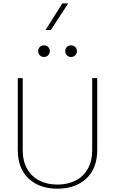

<svg xmlns="http://www.w3.org/2000/svg" viewBox="-20 -1113 682 1138"><path d="M526.4 -649.9V-223.6Q526.4 -158.2 500.5 -112.5Q474.6 -66.9 428.2 -43Q381.8 -19 320.3 -19Q259.3 -19 212.9 -43Q166.5 -66.9 140.6 -112.5Q114.7 -158.2 114.7 -223.6V-649.9H85.4V-223.6Q85.4 -114.7 149.7 -54.7Q213.9 5.4 320.3 5.4Q426.8 5.4 491.5 -54.7Q556.2 -114.7 556.2 -223.6V-649.9ZM206.1 -810.1Q206.1 -795.9 215.6 -785.6Q225.1 -775.4 240.2 -775.4Q255.9 -775.4 265.6 -785.6Q275.4 -795.9 275.4 -810.1Q275.4 -824.2 265.6 -834.2Q255.9 -844.2 240.2 -844.2Q225.1 -844.2 215.6 -834.2Q206.1 -824.2 206.1 -810.1ZM366.7 -810.1Q366.7 -795.9 376.2 -785.6Q385.7 -775.4 400.9 -775.4Q416.5 -775.4 426.3 -785.6Q436 -795.9 436 -810.1Q436 -824.2 426.3 -834.2Q416.5 -844.2 400.9 -844.2Q385.7 -844.2 376.2 -834.2Q366.7 -824.2 366.7 -810.1ZM349.1 -1092.8 250 -935.1H281.2L384.3 -1092.8Z"/></svg>

Font: Estedad VF
Style: Regular
Weight: 100
Designer: Amin Abedi
Version: Version 7.3